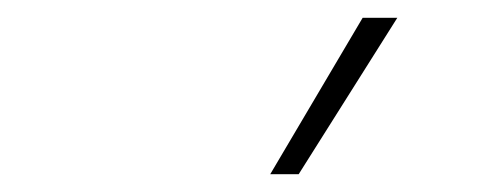

<svg xmlns="http://www.w3.org/2000/svg" viewBox="-20 -828 540 216"><path d="M284 -632 388 -808H427L316 -632Z"/></svg>

Font: Encode Sans SC Thin
Style: Regular
Weight: 250
Designer: Multiple Designers
Foundry: Impallari Type
Version: Version 3.002